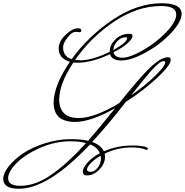

<svg xmlns="http://www.w3.org/2000/svg" viewBox="-263 -794 1137 1181"><path d="M513 -565Q481 -565 458 -540Q435 -515 434 -486Q519 -533 519 -560Q519 -565 513 -565ZM358 180Q358 174 356 164Q318 186 295 210Q272 234 272 248.5Q272 263 295 263Q318 263 338 237.5Q358 212 358 180ZM753 -411Q753 -418 742.5 -418Q732 -418 713.5 -404Q695 -390 664 -356Q627 -313 544 -208Q631 -268 692 -328Q753 -388 753 -411ZM-138 349Q-44 349 55.5 279Q155 209 266 86Q227 75 172 75Q75 75 -17.5 116Q-110 157 -161.5 209.5Q-213 262 -213 302Q-213 349 -138 349ZM552 -572Q552 -554 519 -526Q486 -498 435 -472Q444 -439 490 -439Q536 -439 616.5 -485Q697 -531 759 -595.5Q821 -660 821 -705Q821 -757 727 -757Q581 -757 437.5 -660Q294 -563 199 -425Q217 -423 230 -423Q304 -423 412 -475V-478Q412 -517 446.5 -551.5Q481 -586 533 -586Q552 -586 552 -572ZM228 -596 203 -598Q179 -598 152 -563Q125 -528 125 -503Q125 -447 178 -430Q281 -573 431.5 -673.5Q582 -774 732 -774Q854 -774 854 -709Q854 -660 789.5 -591Q725 -522 634.5 -472Q544 -422 484 -422Q424 -422 414 -461Q301 -408 211 -408Q196 -408 188 -409Q101 -278 101 -180Q101 -128 130.5 -98Q160 -68 222 -68Q318 -68 471 -160Q575 -290 628 -345.5Q681 -401 713.5 -421.5Q746 -442 772 -442Q787 -442 787 -425Q787 -393 704 -315.5Q621 -238 512 -168Q397 -21 304 79Q357 98 376 137Q457 101 552 101Q609 101 636 111Q646 114 646 121Q646 128 638 128Q636 128 632 126Q601 113 546 113Q459 113 381 151Q383 163 383 170Q383 213 348 249Q313 285 272 285Q246 285 246 262.5Q246 240 274.5 207Q303 174 351 148Q335 111 291 94Q34 367 -147 367Q-243 367 -243 306Q-243 272 -210 230Q-177 188 -122.5 150.5Q-68 113 13 87.5Q94 62 167 62Q240 62 279 72Q343 -1 445 -128Q294 -44 199 -44Q67 -44 67 -162Q67 -267 167 -414Q98 -435 98 -496Q98 -539 140 -579.5Q182 -620 217 -620Q237 -620 237 -608Q237 -596 228 -596Z"/></svg>

Font: Miss Fajardose
Style: Regular
Weight: 400
Version: Version 1.000